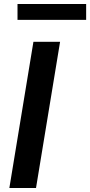

<svg xmlns="http://www.w3.org/2000/svg" viewBox="-20 -945 453 965"><path d="M27 0 148 -735H282L161 0ZM413 -845H68V-925H413Z"/></svg>

Font: Iosevka Aile Extrabold
Style: Italic
Weight: 800
Italic angle: -9°
Designer: Belleve Invis
Foundry: Belleve Invis
Version: Version 31.1.0; ttfautohint (v1.8.4)